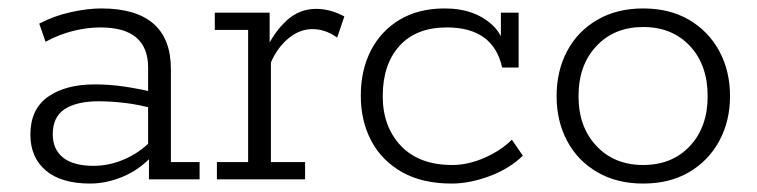

<svg xmlns="http://www.w3.org/2000/svg" viewBox="-20 -425 1793 455"><path d="M194 10Q125 10 88.5 -21Q52 -52 52 -106Q52 -166 93.5 -195.5Q135 -225 205 -225Q239 -225 273.5 -220Q308 -215 346 -206L331 -197V-265Q331 -312 303 -336Q275 -360 218 -360Q186 -360 152.5 -351.5Q119 -343 88 -326L73 -369Q107 -387 147 -396Q187 -405 220 -405Q302 -405 343.5 -369Q385 -333 385 -261V-41H453V0H333V-61L341 -56Q311 -23 271.5 -6.5Q232 10 194 10ZM202 -32Q238 -32 273.5 -47Q309 -62 337 -90L331 -71V-184L346 -167Q310 -177 276.5 -181Q243 -185 214 -185Q162 -185 133.5 -166.5Q105 -148 105 -107Q105 -71 129.5 -51.5Q154 -32 202 -32Z M494 0V-41H568V-354H489V-395H619V-301L609 -305Q630 -350 660 -377Q690 -404 729 -404Q763 -404 796 -386L779 -336Q763 -347 749 -351.5Q735 -356 720 -356Q690 -356 663.5 -334Q637 -312 622 -277V-41H703V0Z M1050 10Q981 10 933 -17Q885 -44 860 -91Q835 -138 835 -198Q835 -259 859 -305.5Q883 -352 927.5 -378.5Q972 -405 1034 -405Q1071 -405 1100.5 -394Q1130 -383 1150.5 -362Q1171 -341 1177 -310L1167 -309V-395H1209V-265H1170Q1149 -360 1039 -360Q966 -360 926.5 -316Q887 -272 887 -197Q887 -125 930 -79.5Q973 -34 1052 -34Q1089 -34 1128 -51Q1167 -68 1193 -94L1219 -56Q1187 -25 1140 -7.5Q1093 10 1050 10Z M1504 10Q1442 10 1395.5 -17Q1349 -44 1324 -91Q1299 -138 1299 -197Q1299 -257 1324 -304Q1349 -351 1395.5 -378Q1442 -405 1504 -405Q1567 -405 1613 -378Q1659 -351 1684.5 -304Q1710 -257 1710 -197Q1710 -138 1684.5 -91Q1659 -44 1613 -17Q1567 10 1504 10ZM1504 -34Q1573 -34 1615 -79Q1657 -124 1657 -197Q1657 -271 1615 -316Q1573 -361 1504 -361Q1436 -361 1393.5 -316Q1351 -271 1351 -197Q1351 -124 1393.5 -79Q1436 -34 1504 -34Z"/></svg>

Font: Rokkitt Light
Style: Regular
Weight: 300
Version: Version 3.103